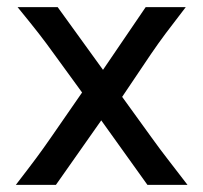

<svg xmlns="http://www.w3.org/2000/svg" viewBox="-20 -518 570 538"><path d="M388.2 -498 268.6 -322.3 141.6 -498H29.3C82.5 -432.6 99.1 -411.6 131.8 -366.2L210 -258.8L122.1 -131.8C92.3 -88.9 78.1 -69.8 24.4 0H136.7L263.7 -180.7L393.1 0H505.4C452.6 -69.3 440.4 -83 405.3 -131.8L322.3 -246.6L402.8 -366.2C433.6 -411.1 450.2 -432.6 500.5 -498Z"/></svg>

Font: Andika
Style: Regular
Weight: 400
Designer: Victor Gaultney, Annie Olsen, Julie Remington, Don Collingsworth, Eric Hays
Foundry: SIL International
Version: Version 1.000